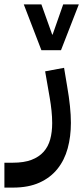

<svg xmlns="http://www.w3.org/2000/svg" viewBox="-80 -612 380 872"><path d="M-60 127H-22Q29 127 63 114Q97 101 118 77.5Q139 54 148 21Q157 -12 157 -53Q157 -80 154 -109Q151 -138 146 -167L125 -288L211 -304L225 -220Q242 -123 242 -54Q242 8 227.5 61.5Q213 115 181 155Q149 195 99 217.5Q49 240 -21 240H-60ZM28 -592H108L157 -455H159L207 -592H278L197 -384H108Z"/></svg>

Font: IBM Plex Arabic Medium
Style: Regular
Weight: 500
Designer: Mike Abbink, Paul van der Laan, Pieter van Rosmalen, Wael Morcos, Khajak Apelian
Foundry: Bold Monday
Version: Version 1.0